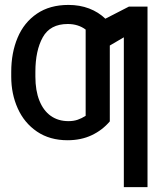

<svg xmlns="http://www.w3.org/2000/svg" viewBox="-20 -557 643 776"><path d="M326.2 -88.9V-437.5Q295.9 -460 253.9 -460Q182.6 -460 152.8 -406.2Q123 -352.5 123 -266.6V-247.1Q123 -190.9 139.2 -150.4Q155.3 -109.9 185.3 -88.6Q215.3 -67.4 256.8 -67.4Q277.3 -67.4 293.7 -73Q310.1 -78.6 326.2 -88.9ZM576.2 199.2H480.5V-406.2L423.8 -373V-66.4Q393.6 -30.8 350.6 -10.5Q307.6 9.8 252.9 9.8Q181.2 9.8 129.6 -25.1Q78.1 -60.1 51.8 -118.7Q25.4 -177.2 25.4 -247.1V-266.6Q25.4 -343.8 51.3 -405Q77.1 -466.3 129.2 -501.7Q181.2 -537.1 256.8 -537.1Q302.2 -537.1 340.1 -522.7Q377.9 -508.3 405.8 -481.4L501 -530.3H576.2Z"/></svg>

Font: Pretendard
Style: Regular
Weight: 400
Designer: Base glyphs from Inter by Rasmus Andersson; Hangeul glyphs from Noto Sans CJK(Source Han Sans) by Jang Soo-young and Kan
Foundry: Kil Hyung-jin
Version: Version 1.309